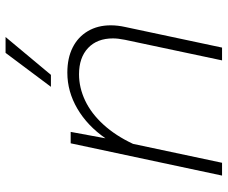

<svg xmlns="http://www.w3.org/2000/svg" viewBox="-84 -734 818 690"><g transform="rotate(-90 325.0 -389.0)"><path d="M532 -392Q532 -449 497.5 -481.5Q463 -514 403 -514Q355 -514 308.5 -492Q262 -470 222 -426Q182 -382 153 -320L85 0H39L155 -544H196L173 -419Q218 -484 279.5 -520Q341 -556 409 -556Q461 -556 499 -537Q537 -518 558 -482.5Q579 -447 579 -400Q579 -375 573 -348L499 0H453L527 -349Q532 -374 532 -392ZM480 -778H537L401 -615H358Z"/></g></svg>

Font: Azeret Mono Thin
Style: Italic
Weight: 100
Italic angle: -12°
Designer: Martin Vácha
Foundry: Displaay
Version: Version 1.000; Glyphs 3.0.3, build 3074